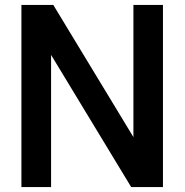

<svg xmlns="http://www.w3.org/2000/svg" viewBox="-20 -760 750 780"><path d="M67 0V-740H196.5L522 -203V-740H642V0H513L187.5 -537V0Z"/></svg>

Font: Encode Sans SmCnd SmBold
Style: Regular
Weight: 600
Width: 4
Designer: Multiple Designers
Foundry: Impallari Type
Version: Version 3.002; ttfautohint (v1.8.3) -l 8 -r 50 -G 200 -x 14 